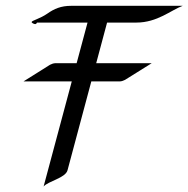

<svg xmlns="http://www.w3.org/2000/svg" viewBox="-20 -644 663 676"><path d="M146.1 -595.7C121.5 -578.6 92.9 -571.8 91.5 -566.9C90.5 -563 100.7 -559.1 104.1 -559.1C108 -559.1 110.4 -564.5 110.4 -564.5H288.2L249.8 -421.4H174.1C169.3 -421.4 161.3 -418.9 156.1 -416L62.8 -357.4H232.7L133.5 12.7C149.4 -6.3 210.3 -17.1 217.7 -44.4L301.5 -357.4H402.1C408 -357.4 415.6 -360.4 420.2 -362.8L514 -421.4H318.7L357 -564.5H460C534.3 -564.5 581.7 -608.4 623.3 -623.5H230.3C195.1 -623.5 170.9 -613.3 146.1 -595.7Z"/></svg>

Font: Pierce
Style: Oblique
Weight: 400
Italic angle: -15°
Version: Version 0.2.0